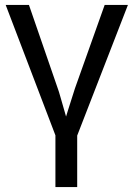

<svg xmlns="http://www.w3.org/2000/svg" viewBox="-20 -548 540 776"><path d="M204 208V-1L3 -528H97L213 -192Q217 -182 225 -153.5Q233 -125 247 -77L255 -103L283 -191L403 -528H497L292 0V208Z"/></svg>

Font: Libra Sans
Style: Regular
Weight: 400
Foundry: Context Ltd
Version: Version 1.000; ttfautohint (v1.3)